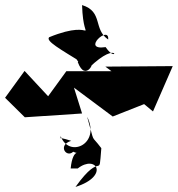

<svg xmlns="http://www.w3.org/2000/svg" viewBox="-21 -697 702 758"><path d="M583 -257 661 -436 395 -434 419 -416H241L169 -317L76 -417L-1 -311L77 -234L303 -249L271 -351L424 -237L548 -286ZM286 -452C318 -366 360 -471 330 -429C454 -549 446 -437 396 -511C296 -496 412 -601 406 -541C346 -582 387 -651 303 -677C308 -496 373 -632 173 -550C159 -535 213 -505 312 -444C340 -454 241 -515 288 -453ZM286 -32C359 -89 413 -2 277 41C385 -110 368 22 379 -112C334 -172 356 -120 323 -236C378 -128 250 -70 218 -161C223 -139 191 -164 260 -141C205 -124 241 -72 268 -98C304 -81 267 -123 258 -32Z"/></svg>

Font: Asimov Silicon
Style: Regular
Weight: 400
Designer: Google
Version: Version 2.000980; 2014